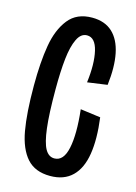

<svg xmlns="http://www.w3.org/2000/svg" viewBox="-107 -729 567 798"><g transform="rotate(15 177.0 -329.5)"><path d="M27.3 -335.3Q27.3 -435.7 39.7 -508.2Q52 -580.7 87.5 -625.5Q123 -670.3 189 -670.3Q243.7 -670.3 276.5 -639.8Q309.3 -609.3 320.8 -552.7Q332.3 -496 322.7 -417L237.3 -405Q247.7 -486.7 235.2 -540.2Q222.7 -593.7 187.3 -593.7Q161 -593.7 145.7 -561.8Q130.3 -530 124.3 -475.2Q118.3 -420.3 118.3 -342.7Q118.3 -237.7 125.7 -177.3Q133 -117 147.8 -90.7Q162.7 -64.3 187.3 -64.3Q227 -64.3 239.8 -124.7Q252.7 -185 241 -290.3L327.7 -278.7Q339.7 -187.3 329.3 -122.7Q319 -58 283.8 -23.7Q248.7 10.7 189 10.7Q124 10.7 88.8 -29Q53.7 -68.7 40.5 -142.7Q27.3 -216.7 27.3 -335.3Z"/></g></svg>

Font: Bricolage Grotesque 96pt Condensed ExBd
Style: Regular
Weight: 800
Width: 3
Designer: Mathieu Triay
Foundry: Atelier Triay
Version: Version 1.001;Glyphs 3.2 (3207)